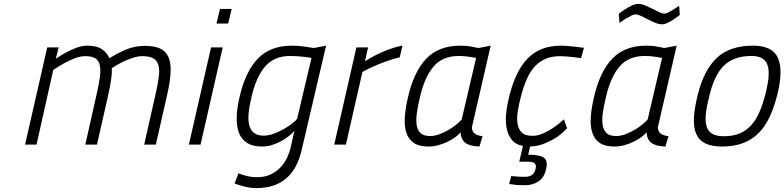

<svg xmlns="http://www.w3.org/2000/svg" viewBox="-20 -744 4036 988"><path d="M109 0 223 -500H282L267 -442Q294 -460 322 -475Q346 -488 374 -498.5Q402 -509 428 -509Q479 -509 505.5 -490Q532 -471 543 -444Q578 -467 624.5 -487.5Q671 -508 726 -508Q774 -508 803.5 -494.5Q833 -481 846.5 -451Q860 -421 858 -374Q856 -327 841 -260L782 0H722L780 -257Q792 -309 797 -346.5Q802 -384 795.5 -408Q789 -432 769.5 -443.5Q750 -455 713 -455Q687 -455 659 -445Q631 -435 608 -424Q581 -410 555 -393Q557 -376 553 -343Q549 -310 538 -260L479 0H419L477 -258Q489 -310 494 -347.5Q499 -385 493.5 -409Q488 -433 470.5 -444Q453 -455 419 -455Q393 -455 364.5 -444Q336 -433 311 -419Q282 -403 254 -384L168 0Z M1066 -500H1126L1012 0H952ZM1112 -698H1172L1154 -623H1094Z M1337 -46Q1362 -46 1390 -56.5Q1418 -67 1442.5 -81Q1467 -95 1485.5 -110Q1504 -125 1509 -133L1583 -446Q1576 -447 1563.5 -449Q1551 -451 1536 -452.5Q1521 -454 1504.5 -455Q1488 -456 1473 -456Q1390 -456 1343.5 -401Q1297 -346 1274 -244Q1263 -199 1259.5 -162.5Q1256 -126 1262.5 -100Q1269 -74 1287 -60Q1305 -46 1337 -46ZM1207 148Q1227 156 1251.5 162Q1276 168 1301 168Q1343 168 1373 153.5Q1403 139 1424 116.5Q1445 94 1457.5 67Q1470 40 1476 14L1495 -71Q1486 -60 1469 -46Q1452 -32 1430 -19.5Q1408 -7 1382 1.5Q1356 10 1329 10Q1281 10 1252 -8Q1223 -26 1210 -59.5Q1197 -93 1198 -140Q1199 -187 1213 -246Q1243 -376 1307 -442.5Q1371 -509 1482 -509Q1516 -509 1549 -504Q1582 -499 1595 -497L1658 -509L1532 29Q1487 224 1299 224Q1272 224 1242.5 217Q1213 210 1187 200Z M1814 -500H1874L1858 -429Q1885 -446 1917 -462Q1944 -476 1978.5 -489Q2013 -502 2051 -510L2037 -449Q2002 -441 1967.5 -428.5Q1933 -416 1906 -404Q1874 -390 1845 -374L1760 0H1700Z M2408 -88Q2410 -64 2425 -55Q2440 -46 2463 -43L2447 10Q2396 8 2374 -9.5Q2352 -27 2350 -63Q2341 -52 2324.5 -39.5Q2308 -27 2286 -16Q2264 -5 2238 2.5Q2212 10 2185 10Q2137 10 2110 -8Q2083 -26 2071.5 -59.5Q2060 -93 2063 -140Q2066 -187 2080 -246Q2110 -376 2174 -442.5Q2238 -509 2349 -509Q2383 -509 2406 -504Q2429 -499 2442 -497L2505 -509ZM2193 -44Q2218 -44 2244.5 -54.5Q2271 -65 2294 -79Q2317 -93 2333.5 -107.5Q2350 -122 2356 -130L2430 -446Q2416 -448 2393 -452Q2370 -456 2340 -456Q2257 -456 2210.5 -401Q2164 -346 2141 -244Q2130 -199 2125 -162Q2120 -125 2124.5 -99Q2129 -73 2145 -58.5Q2161 -44 2193 -44Z M2790 127Q2780 170 2751 189.5Q2722 209 2682 209Q2665 209 2650 208.5Q2635 208 2624 206Q2611 205 2600 203L2611 162Q2623 163 2635 164Q2646 165 2658 165.5Q2670 166 2681 166Q2702 166 2716.5 157Q2731 148 2736 125Q2741 104 2730.5 96Q2720 88 2699 88H2652L2671 7Q2633 0 2613 -25.5Q2593 -51 2586.5 -87.5Q2580 -124 2585.5 -168.5Q2591 -213 2603 -259Q2619 -319 2642 -366Q2665 -413 2696.5 -444.5Q2728 -476 2770 -492.5Q2812 -509 2867 -509Q2885 -509 2905.5 -507Q2926 -505 2944 -503Q2964 -500 2985 -498L2970 -445Q2950 -447 2931 -450Q2914 -452 2896 -453.5Q2878 -455 2864 -455Q2820 -455 2788 -441.5Q2756 -428 2732 -402Q2708 -376 2691.5 -338.5Q2675 -301 2662 -253Q2652 -216 2645.5 -179Q2639 -142 2642.5 -112Q2646 -82 2663.5 -63.5Q2681 -45 2720 -45Q2747 -45 2776 -58Q2805 -71 2828 -87Q2855 -105 2882 -130L2898 -84Q2874 -58 2845 -38Q2819 -21 2784.5 -6.5Q2750 8 2708 10L2698 52Q2754 52 2777.5 66.5Q2801 81 2790 127Z M3478 -667Q3461 -654 3445 -643Q3431 -634 3415.5 -626.5Q3400 -619 3386 -619Q3370 -619 3351 -627Q3332 -635 3313.5 -644.5Q3295 -654 3278.5 -662Q3262 -670 3250 -670Q3241 -670 3227.5 -663Q3214 -656 3200 -648Q3184 -638 3168 -626L3164 -673Q3182 -687 3200 -698Q3215 -708 3232.5 -716Q3250 -724 3264 -724Q3281 -724 3300 -716Q3319 -708 3337 -699Q3355 -690 3371 -682Q3387 -674 3399 -674Q3407 -674 3419 -680Q3431 -686 3444 -694Q3458 -703 3475 -714ZM3365 -88Q3367 -64 3382 -55Q3397 -46 3420 -43L3404 10Q3353 8 3331 -9.5Q3309 -27 3307 -63Q3298 -52 3281.5 -39.5Q3265 -27 3243 -16Q3221 -5 3195 2.5Q3169 10 3142 10Q3094 10 3067 -8Q3040 -26 3028.5 -59.5Q3017 -93 3020 -140Q3023 -187 3037 -246Q3067 -376 3131 -442.5Q3195 -509 3306 -509Q3340 -509 3363 -504Q3386 -499 3399 -497L3462 -509ZM3150 -44Q3175 -44 3201.5 -54.5Q3228 -65 3251 -79Q3274 -93 3290.5 -107.5Q3307 -122 3313 -130L3387 -446Q3373 -448 3350 -452Q3327 -456 3297 -456Q3214 -456 3167.5 -401Q3121 -346 3098 -244Q3087 -199 3082 -162Q3077 -125 3081.5 -99Q3086 -73 3102 -58.5Q3118 -44 3150 -44Z M3855 -509Q3956 -509 3983.5 -445Q4011 -381 3980 -257Q3964 -194 3941 -144Q3918 -94 3884.5 -60Q3851 -26 3804.5 -8Q3758 10 3695 10Q3641 10 3608.5 -6.5Q3576 -23 3562 -56.5Q3548 -90 3551 -140.5Q3554 -191 3571 -258Q3602 -383 3668.5 -446Q3735 -509 3855 -509ZM3704 -43Q3752 -43 3786.5 -57.5Q3821 -72 3846 -100Q3871 -128 3888 -167.5Q3905 -207 3918 -257Q3931 -307 3934.5 -344.5Q3938 -382 3930.5 -406.5Q3923 -431 3902.5 -443.5Q3882 -456 3847 -456Q3759 -456 3708.5 -409.5Q3658 -363 3632 -258Q3618 -205 3613 -164.5Q3608 -124 3615 -97Q3622 -70 3643.5 -56.5Q3665 -43 3704 -43Z"/></svg>

Font: Panefresco 250wt
Style: Italic
Weight: 300
Version: Version 1.000